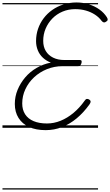

<svg xmlns="http://www.w3.org/2000/svg" viewBox="-20 -1035 892 1555"><path d="M350 19Q271 19 215.5 -6.5Q160 -32 130 -80Q100 -128 100 -193Q100 -253 122.5 -307.5Q145 -362 184 -408Q223 -454 276.5 -485Q330 -516 392 -528Q355 -542 327.5 -567.5Q300 -593 286 -628Q272 -663 272 -702Q272 -754 288 -801Q304 -848 333.5 -887Q363 -926 403.5 -954.5Q444 -983 494 -999Q544 -1015 599 -1015Q652 -1015 700 -1000Q748 -985 785.5 -958Q823 -931 845 -896Q853 -884 852 -875Q851 -866 840 -860Q830 -852 821 -853.5Q812 -855 803 -866Q782 -895 749 -916.5Q716 -938 675.5 -949.5Q635 -961 589 -961Q534 -961 486.5 -941Q439 -921 404 -885Q369 -849 349.5 -803Q330 -757 330 -704Q330 -656 351 -621.5Q372 -587 410.5 -568Q449 -549 501 -549H626Q637 -549 640 -543Q643 -537 640 -524Q636 -512 630 -505.5Q624 -499 614 -499H487Q420 -499 360.5 -475Q301 -451 256 -409Q211 -367 185.5 -312.5Q160 -258 160 -197Q160 -146 183.5 -109.5Q207 -73 252 -54Q297 -35 360 -35Q417 -35 471 -57Q525 -79 574.5 -120Q624 -161 666 -220Q674 -233 684 -234Q694 -235 705 -227Q714 -221 714 -212Q714 -203 705 -190Q657 -123 601 -76.5Q545 -30 482 -5.5Q419 19 350 19ZM0 490H774V500H0ZM0 -20H774V0H0ZM0 -505H774V-500H0ZM0 -1010H774V-1000H0Z"/></svg>

Font: Playwrite US Trad Guides
Style: Regular
Weight: 400
Designer: Veronika Burian, José Scaglione
Foundry: TypeTogether
Version: Version 1.003